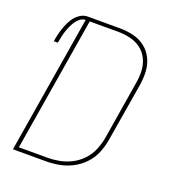

<svg xmlns="http://www.w3.org/2000/svg" viewBox="-134 -837 844 939"><g transform="rotate(20 288.0 -367.5)"><path d="M40 0H213Q247 0 281.5 -6.5Q316 -13 348.5 -30Q381 -47 406.5 -74Q432 -101 445.5 -134Q459 -167 465 -201L516 -507Q522 -544 520 -580Q518 -616 502.5 -647Q487 -678 460 -698.5Q433 -719 398.5 -727Q364 -735 327 -735H161Q140 -735 120.5 -721.5Q101 -708 89 -689Q77 -670 69 -649Q61 -628 55.5 -607Q50 -586 47 -565H68Q71 -583 75 -601Q79 -619 85.5 -636.5Q92 -654 101 -671Q110 -688 125 -702Q140 -716 158 -716ZM64 -19 179 -716H327Q360 -716 391 -708.5Q422 -701 446.5 -682.5Q471 -664 484.5 -636Q498 -608 499.5 -575.5Q501 -543 495 -510L445 -204Q439 -173 426.5 -142.5Q414 -112 390.5 -87Q367 -62 337 -46.5Q307 -31 275.5 -25Q244 -19 213 -19Z"/></g></svg>

Font: Iosevka Sparkle Thin
Style: Italic
Weight: 100
Italic angle: -9°
Designer: Belleve Invis
Foundry: Belleve Invis
Version: Version 4.5.0; ttfautohint (v1.8.3)